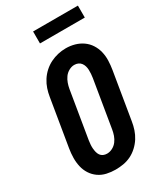

<svg xmlns="http://www.w3.org/2000/svg" viewBox="-227 -1015 954 1113"><g transform="rotate(-30 250.0 -458.5)"><path d="M205 8Q175 8 146 1.5Q117 -5 93.5 -21.5Q70 -38 54.5 -62Q39 -86 32.5 -114.5Q26 -143 26.5 -173.5Q27 -204 32 -234L84 -548Q88 -574 96.5 -599.5Q105 -625 120 -648.5Q135 -672 156 -691Q177 -710 201.5 -722Q226 -734 252 -740Q278 -746 305 -746Q335 -746 363.5 -738Q392 -730 415.5 -713.5Q439 -697 454.5 -673Q470 -649 477 -620.5Q484 -592 483 -561.5Q482 -531 477 -501L425 -187Q421 -161 412.5 -135.5Q404 -110 389.5 -87Q375 -64 354 -44.5Q333 -25 308.5 -13Q284 -1 257.5 3.5Q231 8 205 8ZM208 -97Q227 -97 245 -106.5Q263 -116 275 -132Q287 -148 293.5 -166.5Q300 -185 303 -204L355 -518Q357 -531 358 -544.5Q359 -558 358.5 -571Q358 -584 354.5 -596Q351 -608 343.5 -618Q336 -628 324.5 -633Q313 -638 299 -638Q281 -638 263 -628Q245 -618 233.5 -602Q222 -586 215.5 -567.5Q209 -549 206 -531L154 -217Q152 -204 151 -190.5Q150 -177 151 -164.5Q152 -152 155 -139.5Q158 -127 165 -117Q172 -107 183.5 -102Q195 -97 208 -97ZM190 -845V-925H490V-845Z"/></g></svg>

Font: Iosevka Curly XBdObl
Style: Regular
Weight: 800
Italic angle: -9°
Monospace: yes
Designer: Belleve Invis
Foundry: Belleve Invis
Version: Version 11.1.0; ttfautohint (v1.8.3)